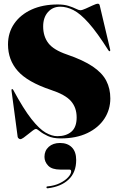

<svg xmlns="http://www.w3.org/2000/svg" viewBox="-20 -734 633 1032"><path d="M306 10Q264.5 10 237.2 -2.8Q210 -15.5 194.5 -28.2Q179 -41 173 -41Q168 -41 156.8 -32.8Q145.5 -24.5 132.2 -13.5Q119 -2.5 107.2 5.8Q95.5 14 89 14Q85.5 14 80.8 10.5Q76 7 75 2L42 -246Q41 -253.5 44 -255Q47.5 -256.5 51 -251Q106.5 -148 149 -94.2Q191.5 -40.5 225.2 -21.2Q259 -2 288 -2Q335.5 -2 363.8 -26.2Q392 -50.5 392 -103Q392 -155.5 361.5 -190.5Q331 -225.5 253 -251Q128 -293 75.5 -352.5Q23 -412 23 -495Q23 -558.5 56.5 -607Q90 -655.5 150 -682.8Q210 -710 290 -710Q325 -710 349 -702.2Q373 -694.5 388.2 -686.8Q403.5 -679 412 -679Q421.5 -679 440.8 -687.8Q460 -696.5 478.8 -705.2Q497.5 -714 506 -714Q514 -714 516 -705L572 -468Q574 -461 570 -459Q567 -457.5 563 -463Q502 -559.5 456.8 -610.2Q411.5 -661 375 -679.5Q338.5 -698 304 -698Q263.5 -698 237.8 -669Q212 -640 212 -592Q212 -538.5 240 -502Q268 -465.5 340 -441Q427.5 -411 478.5 -376.5Q529.5 -342 551.2 -300Q573 -258 573 -205Q573 -145 541.2 -96.2Q509.5 -47.5 449.8 -18.8Q390 10 306 10ZM304.5 177.5Q259 177.5 239 156.5Q219 135.5 219 109Q219 76 242 55.2Q265 34.5 302.5 34.5Q343 34.5 366.2 58Q389.5 81.5 389.5 126Q389.5 192.5 348.8 231Q308 269.5 237 278Q230.5 279 230 274Q229 268.5 234.5 268Q273.5 264.5 302.2 250.2Q331 236 346.8 218.2Q362.5 200.5 362.5 187Q362.5 177.5 353 177.5Z"/></svg>

Font: Fraunces 144pt S000 Black
Style: Regular
Weight: 900
Version: Version 1.000; ttfautohint (v1.8.3)